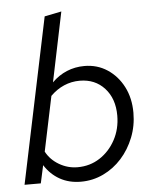

<svg xmlns="http://www.w3.org/2000/svg" viewBox="-53 -782 677 835"><g transform="rotate(-5 285.5 -364.5)"><path d="M267 8Q215 8 175 -14.5Q135 -37 109 -78L92 0H21L172 -722L246 -737L183 -433Q212 -462 248 -477Q284 -492 325 -492Q381 -492 425 -463Q469 -434 494.5 -384.5Q520 -335 520 -271Q520 -214 500 -163.5Q480 -113 445.5 -74.5Q411 -36 365 -14Q319 8 267 8ZM258 -56Q312 -56 355 -84Q398 -112 423.5 -159.5Q449 -207 449 -265Q449 -339 407.5 -384.5Q366 -430 299 -430Q263 -430 230.5 -416Q198 -402 171 -375L121 -136Q140 -100 177.5 -78Q215 -56 258 -56Z"/></g></svg>

Font: Red Hat Text VF
Style: Italic
Weight: 300
Italic angle: -12°
Designer: Pentagram, MCKL
Foundry: Pentagram, MCKL
Version: Version 1.023